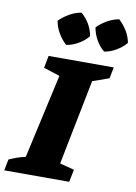

<svg xmlns="http://www.w3.org/2000/svg" viewBox="-134 -984 742 1048"><g transform="rotate(10 237.0 -460.5)"><path d="M-35 0 -23 -62Q-1 -72 21.5 -80Q44 -88 68 -93L172 -560L82 -589L95 -657H456L444 -595Q420 -586 397.5 -578Q375 -570 353 -563L259 -90L339 -69L325 0ZM231 -921Q258 -898 276 -867Q294 -836 299 -802Q278 -776 245.5 -757Q213 -738 179 -733Q154 -755 135 -787Q116 -819 110 -855Q134 -879 165.5 -897Q197 -915 231 -921ZM440 -921Q466 -897 484.5 -866.5Q503 -836 509 -802Q487 -776 455 -757Q423 -738 389 -733Q363 -754 344.5 -786.5Q326 -819 320 -855Q343 -879 374.5 -897Q406 -915 440 -921Z"/></g></svg>

Font: Piazzolla ExtraBold
Style: Italic
Weight: 800
Italic angle: -11.3°
Designer: Juan Pablo del Peral
Foundry: Huerta Tipografica
Version: Version 1.330